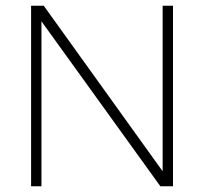

<svg xmlns="http://www.w3.org/2000/svg" viewBox="-20 -647 709 667"><path d="M581 -627V0H537L124 -573V0H88V-627H132L545 -52V-627Z"/></svg>

Font: Blinker ExtraLight
Style: Regular
Weight: 200
Designer: Juergen Huber
Foundry: supertype
Version: Version 1.017;hotconv 1.0.117;makeotfexe 2.5.65602